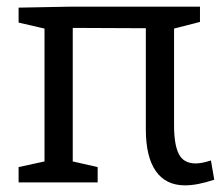

<svg xmlns="http://www.w3.org/2000/svg" viewBox="-20 -549 673 578"><path d="M625 -8Q574 9 537 9Q479 9 449 -34Q419 -77 419 -160V-464L199 -465V-63L274 -46V0H36V-46L114 -63V-463L36 -481V-526L194 -529H582V-483L504 -463V-172Q504 -113 518.5 -85Q533 -57 569 -57Q588 -57 615 -66Z"/></svg>

Font: Bitter Pro
Style: Regular
Weight: 400
Designer: Sol Matas, and Bitter project Authors
Foundry: Sol Matas
Version: Version 1.010